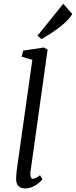

<svg xmlns="http://www.w3.org/2000/svg" viewBox="-20 -997 406 1026"><path d="M66.4 -49.8C63.5 -7.3 82 9.8 115.7 9.8C162.6 9.8 199.7 -28.8 206.5 -39.1L193.8 -60.5C177.2 -47.4 165.5 -41.5 154.8 -41.5C146 -41.5 140.6 -53.7 142.6 -77.1L234.4 -731.9L214.4 -743.2L104 -726.6L95.7 -693.8L152.8 -677.2L68.8 -83ZM201.7 -788.1C249 -814.9 339.8 -872.1 366.2 -922.9L317.9 -976.6L180.2 -806.2Z"/></svg>

Font: Merriweather
Style: Light Italic
Weight: 300
Italic angle: -7.5°
Designer: Eben Sorkin
Foundry: Eben Sorkin
Version: Version 1.001